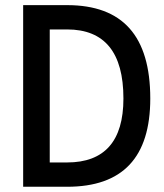

<svg xmlns="http://www.w3.org/2000/svg" viewBox="-20 -713 626 733"><path d="M68.4 0H236.3C448.2 0 553.7 -111.8 553.7 -336.9C553.7 -575.7 448.2 -693.4 236.3 -693.4H68.4ZM169.9 -92.8V-600.6H236.3C378.9 -600.6 451.2 -513.2 451.2 -336.9C451.2 -174.3 378.9 -92.8 236.3 -92.8Z"/></svg>

Font: CaskaydiaCove Nerd Font
Style: Regular
Weight: 400
Designer: Aaron Bell
Foundry: Saja Typeworks
Version: Version 2111.1;Nerd Fonts 2.3.3